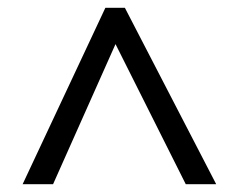

<svg xmlns="http://www.w3.org/2000/svg" viewBox="-20 -739 612 492"><path d="M38 -267 250 -719H300L534 -267H456L276 -626L116 -267Z"/></svg>

Font: lhindi85
Style: Book
Weight: 400
Designer: Jelle Bosma - Monotype Design Team
Foundry: Monotype Imaging Inc.
Version: Version 2.003